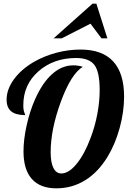

<svg xmlns="http://www.w3.org/2000/svg" viewBox="-20 -1020 698 1046"><path d="M484 -1000H505L565 -811H533L473 -891L316 -811H272ZM171 -479Q211 -569 264 -616.5Q317 -664 379 -664Q393 -664 406 -662Q419 -660 431 -656Q367 -617 311.5 -466Q256 -315 256 -191Q256 -135 271 -105Q286 -75 314 -75Q355 -75 398 -128Q441 -181 474 -270Q498 -333 510.5 -400.5Q523 -468 523 -529Q523 -629 494 -666.5Q465 -704 395 -704Q272 -704 189.5 -631.5Q107 -559 107 -447Q107 -433 108.5 -422.5Q110 -412 115 -401Q116 -397 116.5 -395.5Q117 -394 117 -393Q66 -393 41 -413.5Q16 -434 16 -477Q16 -533 55.5 -587.5Q95 -642 165 -683Q221 -715 286.5 -732.5Q352 -750 419 -750Q537 -750 596.5 -685.5Q656 -621 656 -494Q656 -411 632 -323Q608 -235 566 -166Q515 -82 444 -38Q373 6 287 6Q199 6 153.5 -45Q108 -96 108 -195Q108 -259 125 -336.5Q142 -414 171 -479Z"/></svg>

Font: Galada
Style: Regular
Weight: 400
Designer: Latin by Pablo Impallari, Bengali by Jeremie Hornus, Yoann Minet, and Juan Bruce
Foundry: black foundry
Version: Version 1.261;PS 1.261;hotconv 1.0.86;makeotf.lib2.5.63406